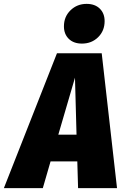

<svg xmlns="http://www.w3.org/2000/svg" viewBox="-79 -971 641 991"><path d="M324 0 320 -138H182L142 0H-59L215 -696H446L525 0ZM222 -276H316L308 -570ZM251 -835Q251 -885 285 -918Q319 -951 368 -951Q411 -951 436 -926.5Q461 -902 461 -862Q461 -812 427.5 -779Q394 -746 344 -746Q301 -746 276 -770.5Q251 -795 251 -835Z"/></svg>

Font: Fira Sans Condensed Black
Style: Italic
Weight: 900
Width: 3
Italic angle: -8°
Designer: Carrois Corporate & Edenspiekermann AG
Foundry: Carrois Corporate GbR & Edenspiekermann AG
Version: Version 4.203